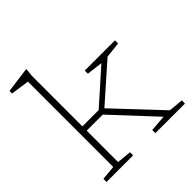

<svg xmlns="http://www.w3.org/2000/svg" viewBox="-195 -893 1044 1044"><g transform="rotate(-45 327.0 -371.0)"><path d="M158 -32 241.5 -24V0H37V-24L120.5 -32V-688L13.5 -703.5V-723L154.5 -742H163L158 -695.5V-306.5H283L474 -476.5L381.5 -488V-512H614V-488L523 -478L312 -291.5L556 -32L640 -24V0H412.5V-24L507 -31.5L281.5 -273.5H158Z"/></g></svg>

Font: Newsreader Caption ExtraLight
Style: Regular
Weight: 275
Designer: Hugues Gentile
Foundry: Production Type
Version: Version 1.001